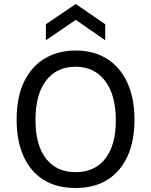

<svg xmlns="http://www.w3.org/2000/svg" viewBox="-20 -925 754 958"><path d="M357 13Q261 13 195.5 -29Q130 -71 96.5 -147.5Q63 -224 63 -328Q63 -442 101 -519Q139 -596 205.5 -634.5Q272 -673 358 -673Q447 -673 513 -632Q579 -591 615 -513.5Q651 -436 651 -326Q651 -223 617 -147Q583 -71 517.5 -29Q452 13 357 13ZM357 -66Q453 -66 505.5 -133.5Q558 -201 558 -324Q558 -451 504.5 -521.5Q451 -592 356 -592Q263 -592 210 -523Q157 -454 157 -326Q157 -201 209.5 -133.5Q262 -66 357 -66ZM209 -724V-804L358 -905L505 -804V-724L358 -826Z"/></svg>

Font: Bricolage Grotesque 12pt
Style: Regular
Weight: 400
Designer: Mathieu Triay
Foundry: Atelier Triay
Version: Version 1.001; ttfautohint (v1.8.4.7-5d5b);gftools[0.9.33.de